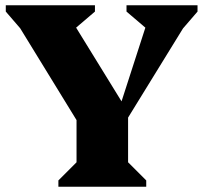

<svg xmlns="http://www.w3.org/2000/svg" viewBox="-20 -710 773 730"><path d="M305 -198 11 -677 77 -579 2 -666V-690H341V-666L225 -567V-677L448 -315H439L556 -677V-585L461 -666V-690H731V-666L656 -579L722 -677L427 -198ZM202 0V-24L271 -93V-289H467V-93L536 -24V0Z"/></svg>

Font: Platypi Light ExtraBold
Style: Regular
Weight: 800
Version: Version 1.200